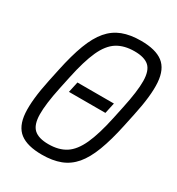

<svg xmlns="http://www.w3.org/2000/svg" viewBox="-194 -936 988 1072"><g transform="rotate(30 300.0 -400.0)"><path d="M194 -365.5 209 -434.5H444L429 -365.5ZM238 14Q143.5 14 96 -22.5Q48.5 -59 42.5 -141.5Q36.5 -224 66 -363L83 -443Q105 -547.5 132 -618.8Q159 -690 195.5 -732.8Q232 -775.5 282.2 -794.8Q332.5 -814 401 -814Q495.5 -814 543 -777.5Q590.5 -741 596.5 -658.5Q602.5 -576 572.5 -437L555.5 -357Q533.5 -253 506.2 -181.5Q479 -110 442.8 -67.2Q406.5 -24.5 356.2 -5.2Q306 14 238 14ZM240 -55Q307 -55 351.2 -83.5Q395.5 -112 426.5 -179.8Q457.5 -247.5 482 -363L499 -443Q524 -559.5 523.2 -625.2Q522.5 -691 492.8 -718Q463 -745 399 -745Q332 -745 287 -716.5Q242 -688 211.5 -620.8Q181 -553.5 156.5 -437L139.5 -357Q115 -241 116 -175Q117 -109 147 -82Q177 -55 240 -55Z"/></g></svg>

Font: Victor Mono Thin
Style: Italic
Weight: 100
Italic angle: -12°
Monospace: yes
Designer: Rune Bjørnerås
Version: Version 1.561;gftools[0.9.30]